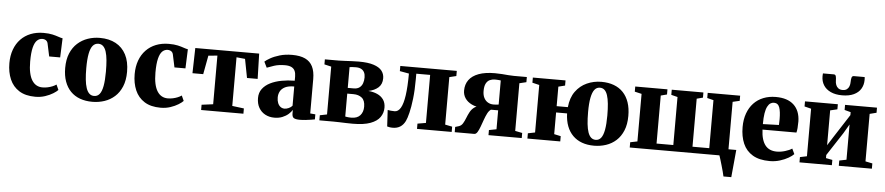

<svg xmlns="http://www.w3.org/2000/svg" viewBox="-49 -1140 7703 1671"><g transform="rotate(5 3802.0 -304.5)"><path d="M271.5 11Q185.5 11 130.2 -24Q75 -59 48.5 -120.5Q22 -182 22 -261Q22 -327 41.5 -380.2Q61 -433.5 97.2 -471.2Q133.5 -509 184 -529Q234.5 -549 296 -549Q343 -549 374.2 -541.8Q405.5 -534.5 427 -526.8Q448.5 -519 464.5 -516.5L458 -349H362L338 -461.5Q335.5 -473.5 328.2 -481.2Q321 -489 311 -492.5Q301 -496 291 -496Q264 -496 243.8 -476.8Q223.5 -457.5 212.2 -412.5Q201 -367.5 201 -290.5Q201 -234.5 209.8 -193.8Q218.5 -153 235.2 -126.8Q252 -100.5 275.2 -88Q298.5 -75.5 326.5 -75.5Q349.5 -75.5 371.8 -80.2Q394 -85 413.5 -93Q433 -101 447 -111L467.5 -65.5Q455 -51.5 426 -33.5Q397 -15.5 357.2 -2.2Q317.5 11 271.5 11Z M509.5 -261.5Q509.5 -335.5 532 -389.5Q554.5 -443.5 593.8 -478.8Q633 -514 683 -531.2Q733 -548.5 788 -548.5Q869 -548.5 927.2 -517Q985.5 -485.5 1017.2 -424.8Q1049 -364 1049 -275Q1049 -200 1026.2 -145.8Q1003.5 -91.5 964.5 -56.8Q925.5 -22 875.2 -5.2Q825 11.5 770 11.5Q710 11.5 662 -6Q614 -23.5 580 -58.2Q546 -93 527.8 -144Q509.5 -195 509.5 -261.5ZM781 -40.5Q810.5 -40.5 829 -63.5Q847.5 -86.5 856.5 -135Q865.5 -183.5 865.5 -260Q865.5 -316 861.5 -359.8Q857.5 -403.5 847.8 -434Q838 -464.5 821.2 -480.5Q804.5 -496.5 780 -496.5Q750 -496.5 730.8 -473.8Q711.5 -451 702 -402.2Q692.5 -353.5 692.5 -276Q692.5 -220.5 697 -176.8Q701.5 -133 711.8 -102.8Q722 -72.5 739 -56.5Q756 -40.5 781 -40.5Z M1366 11Q1280 11 1224.8 -24Q1169.5 -59 1143 -120.5Q1116.5 -182 1116.5 -261Q1116.5 -327 1136 -380.2Q1155.5 -433.5 1191.8 -471.2Q1228 -509 1278.5 -529Q1329 -549 1390.5 -549Q1437.5 -549 1468.8 -541.8Q1500 -534.5 1521.5 -526.8Q1543 -519 1559 -516.5L1552.5 -349H1456.5L1432.5 -461.5Q1430 -473.5 1422.8 -481.2Q1415.5 -489 1405.5 -492.5Q1395.5 -496 1385.5 -496Q1358.5 -496 1338.2 -476.8Q1318 -457.5 1306.8 -412.5Q1295.5 -367.5 1295.5 -290.5Q1295.5 -234.5 1304.2 -193.8Q1313 -153 1329.8 -126.8Q1346.5 -100.5 1369.8 -88Q1393 -75.5 1421 -75.5Q1444 -75.5 1466.2 -80.2Q1488.5 -85 1508 -93Q1527.5 -101 1541.5 -111L1562 -65.5Q1549.5 -51.5 1520.5 -33.5Q1491.5 -15.5 1451.8 -2.2Q1412 11 1366 11Z M1720 0V-46L1820 -59V-484L1741.5 -476.5L1711 -312.5H1617L1622.5 -533H2180.5L2186.5 -312.5H2093.5L2062 -476.5L1987 -484V-59L2089.5 -46V0Z M2360 11Q2315.5 11 2280 -8Q2244.5 -27 2224.2 -62.5Q2204 -98 2204 -147.5Q2204 -194 2229 -227.5Q2254 -261 2297 -282.5Q2340 -304 2394.8 -314.2Q2449.5 -324.5 2509.5 -325V-362Q2509.5 -391 2500.2 -411Q2491 -431 2470 -441.5Q2449 -452 2413 -452Q2359.5 -452 2319 -438.8Q2278.5 -425.5 2256.5 -416.5L2231.5 -467.5Q2246 -481 2279 -499.8Q2312 -518.5 2360.2 -532.8Q2408.5 -547 2468 -547Q2538 -547 2582 -526.2Q2626 -505.5 2647.2 -462.8Q2668.5 -420 2668.5 -353V-53L2713.5 -49V-5Q2702.5 -3 2680.5 0.8Q2658.5 4.5 2632.8 7.2Q2607 10 2583.5 10Q2546.5 10 2530.8 0.5Q2515 -9 2515 -39.5V-70.5Q2504.5 -52.5 2482.8 -33.2Q2461 -14 2430.2 -1.5Q2399.5 11 2360 11ZM2442.5 -75Q2458 -75 2477.8 -83.5Q2497.5 -92 2509.5 -106.5V-274.5Q2459.5 -274.5 2430 -259.8Q2400.5 -245 2387.5 -220.8Q2374.5 -196.5 2374.5 -167Q2374.5 -139 2383 -118.2Q2391.5 -97.5 2406.8 -86.2Q2422 -75 2442.5 -75Z M3044 4Q3016.5 4 2986 3Q2955.5 2 2926.5 1Q2897.5 0 2874.5 0H2753V-44.5L2815 -57V-475L2754.5 -489V-533H2875.5Q2896.5 -533 2927.2 -534.8Q2958 -536.5 2991 -538Q3024 -539.5 3050 -539.5Q3132 -539.5 3181.2 -523.2Q3230.5 -507 3252.5 -478.8Q3274.5 -450.5 3274.5 -413Q3274.5 -361.5 3242 -332.2Q3209.5 -303 3155.5 -292Q3199.5 -288.5 3233.8 -273.2Q3268 -258 3288 -229.8Q3308 -201.5 3308 -159Q3308 -113 3282.2 -76Q3256.5 -39 3198.8 -17.5Q3141 4 3044 4ZM3027.5 -47.5Q3079.5 -47.5 3105.2 -76.5Q3131 -105.5 3131 -152.5Q3131 -207 3102.2 -230Q3073.5 -253 3029 -253H2974.5V-53Q2980.5 -51.5 2988.8 -50.2Q2997 -49 3007 -48.2Q3017 -47.5 3027.5 -47.5ZM2974.5 -303H3026.5Q3057.5 -303 3076.5 -317Q3095.5 -331 3104 -354.5Q3112.5 -378 3112.5 -406.5Q3112.5 -432 3103.5 -450.2Q3094.5 -468.5 3076.2 -478.2Q3058 -488 3029.5 -488Q3014 -488 3000.2 -487Q2986.5 -486 2974.5 -484.5Z M3394.5 8.5Q3378 8.5 3366 6.2Q3354 4 3345.5 1.5L3337.5 -142Q3347.5 -139.5 3365.2 -137.8Q3383 -136 3398.5 -136Q3429.5 -136 3450.8 -172Q3472 -208 3482.8 -282.5Q3493.5 -357 3494 -473.5L3413.5 -488V-533H3907V-488L3847 -473.5V-58.5L3909 -46V0H3606V-46L3679 -58.5V-478H3558V-431Q3558 -333 3549.2 -258.8Q3540.5 -184.5 3528.2 -134.8Q3516 -85 3504 -60.5Q3487 -26 3459.8 -8.8Q3432.5 8.5 3394.5 8.5Z M3935.5 0V-46L3967 -55.5Q3988.5 -62.5 4001.2 -83.5Q4014 -104.5 4024.5 -131.8Q4035 -159 4048.8 -184.8Q4062.5 -210.5 4086 -227.8Q4109.5 -245 4149 -246L4153.5 -231.5Q4100.5 -234.5 4062.8 -253Q4025 -271.5 4005 -301.2Q3985 -331 3985 -368Q3985 -422 4013.2 -461Q4041.5 -500 4098.2 -521Q4155 -542 4239.5 -542Q4272 -542 4301.5 -539.8Q4331 -537.5 4357.2 -535.2Q4383.5 -533 4406 -533H4519V-488L4459 -473.5V-57L4521 -44.5V0H4230.5V-44.5L4295.5 -57V-222.5H4233Q4215.5 -212 4202.5 -186.5Q4189.5 -161 4178.2 -129.2Q4167 -97.5 4156.2 -68Q4145.5 -38.5 4133.5 -19.2Q4121.5 0 4106 0ZM4249 -269.5Q4256.5 -269.5 4265 -270Q4273.5 -270.5 4281.8 -271.2Q4290 -272 4295.5 -273V-483.5Q4289.5 -484.5 4281.2 -485.2Q4273 -486 4263.5 -486.5Q4254 -487 4244.5 -487Q4220.5 -487 4200 -477.8Q4179.5 -468.5 4167 -445Q4154.5 -421.5 4154.5 -379Q4154.5 -343.5 4167.2 -319Q4180 -294.5 4201.5 -282Q4223 -269.5 4249 -269.5Z M5153 11.5Q5094 11.5 5047.5 -5.5Q5001 -22.5 4967.8 -55.5Q4934.5 -88.5 4916 -136.8Q4897.5 -185 4895.5 -248H4799.5V-58.5L4857.5 -46V0H4570.5V-46L4632.5 -58.5V-473.5L4571.5 -488V-533H4857V-488L4799.5 -473.5V-303H4897.5Q4905.5 -386.5 4944.8 -440.5Q4984 -494.5 5043.2 -521.2Q5102.5 -548 5170 -548Q5231 -548 5279 -530Q5327 -512 5360.2 -477Q5393.5 -442 5411 -390.8Q5428.5 -339.5 5428.5 -273Q5428.5 -198.5 5406.2 -144.8Q5384 -91 5345.5 -56.2Q5307 -21.5 5257.2 -5Q5207.5 11.5 5153 11.5ZM5163.5 -40.5Q5191.5 -40.5 5209.8 -63.5Q5228 -86.5 5237 -135.2Q5246 -184 5246 -260.5Q5246 -319 5241.5 -363Q5237 -407 5227.2 -436.8Q5217.5 -466.5 5201.2 -481.2Q5185 -496 5161 -496Q5132.5 -496 5114 -472.8Q5095.5 -449.5 5086 -400.8Q5076.5 -352 5076.5 -275.5Q5076.5 -216.5 5081.2 -172.2Q5086 -128 5096.2 -98.8Q5106.5 -69.5 5123.2 -55Q5140 -40.5 5163.5 -40.5Z M6299 180Q6296 164 6289 138.2Q6282 112.5 6274 84.5Q6266 56.5 6258.8 33.2Q6251.5 10 6247.5 -1.5L6220.5 -59.5H6390Q6388.5 -44 6386.2 -19.2Q6384 5.5 6381.2 34.5Q6378.5 63.5 6375.8 91.8Q6373 120 6370.8 143.5Q6368.5 167 6367.5 180ZM5464.5 0V-46L5526.5 -58.5V-474L5466 -488V-533H5747.5V-488L5694 -474V-54.5H5840.5V-474L5785 -488V-533H6061.5V-488L6008 -474V-54.5H6154.5V-474L6099 -488V-533H6382.5V-488L6322 -474V-58.5L6384 -46V0Z M6688 11.5Q6596 11.5 6538.5 -23Q6481 -57.5 6454.2 -119.2Q6427.5 -181 6427.5 -263Q6427.5 -330 6446.8 -383Q6466 -436 6501 -473Q6536 -510 6585 -529.5Q6634 -549 6693.5 -549Q6796 -549 6850.5 -498.2Q6905 -447.5 6907 -354.5Q6907 -320 6904.8 -295.5Q6902.5 -271 6898.5 -256H6602Q6604 -208.5 6614.2 -174.5Q6624.5 -140.5 6642 -118.8Q6659.5 -97 6684.8 -86.5Q6710 -76 6742.5 -76Q6777 -76 6815 -87.5Q6853 -99 6874.5 -114L6896.5 -67.5Q6882 -51.5 6850.2 -33Q6818.5 -14.5 6776.2 -1.5Q6734 11.5 6688 11.5ZM6601 -304 6741 -308.5Q6741.5 -322 6741.8 -334.2Q6742 -346.5 6742.5 -360Q6742.5 -426 6729.8 -461.8Q6717 -497.5 6681 -497.5Q6664.5 -497.5 6650.2 -488.2Q6636 -479 6624.8 -457.5Q6613.5 -436 6607.2 -398.5Q6601 -361 6601 -304Z M6947.5 0V-46L7007.5 -58.5V-474L6949 -488.5V-533H7236V-488.5L7174 -474V-169.5L7221 -243.5L7353 -448V-474L7299 -488.5V-533H7578V-488.5L7519 -473.5V-58.5L7580 -46V0H7291V-46L7353 -58.5V-366.5L7306.5 -287L7174 -84V-57L7230.5 -46V0ZM7178.5 -789Q7193.5 -789 7197.2 -773.2Q7201 -757.5 7201 -738Q7201 -716.5 7207.8 -699Q7214.5 -681.5 7228.8 -670.8Q7243 -660 7266.5 -660Q7289.5 -660 7303.5 -670.8Q7317.5 -681.5 7323.8 -699Q7330 -716.5 7330 -738Q7330 -757.5 7334.2 -773.2Q7338.5 -789 7353 -789H7448Q7449 -784 7449.2 -776.5Q7449.5 -769 7449.5 -763.5Q7449.5 -720 7429 -686Q7408.5 -652 7367.5 -632.8Q7326.5 -613.5 7266 -613.5Q7207 -613.5 7165.8 -632.8Q7124.5 -652 7103.2 -686Q7082 -720 7082 -763.5Q7082 -770 7082.5 -776.5Q7083 -783 7083.5 -789Z"/></g></svg>

Font: Merriweather 72pt Black
Style: Regular
Weight: 900
Version: Version 2.100